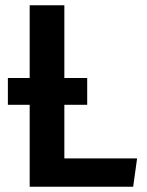

<svg xmlns="http://www.w3.org/2000/svg" viewBox="-20 -711 558 731"><path d="M225 -312H312V-414H225V-691H93V-414H10V-312H93V0H487L502 -108H225Z"/></svg>

Font: Fira Sans Medium
Style: Regular
Weight: 500
Designer: Carrois Corporate & Edenspiekermann AG
Foundry: Carrois Corporate GbR & Edenspiekermann AG
Version: Version 4.203